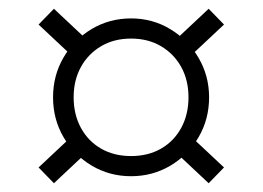

<svg xmlns="http://www.w3.org/2000/svg" viewBox="-20 -524 599 438"><path d="M101 -302Q101 -352 125 -393Q149 -434 189.5 -458Q230 -482 279 -482Q328 -482 368.5 -457.5Q409 -433 433 -392Q457 -351 457 -302Q457 -252 433 -211Q409 -170 368.5 -146Q328 -122 279 -122Q230 -122 189.5 -146Q149 -170 125 -211Q101 -252 101 -302ZM103 -106 68 -142 148 -217 184 -182ZM148 -393 68 -468 103 -504 184 -428ZM410 -302Q410 -341 393.5 -371Q377 -401 347.5 -418.5Q318 -436 279 -436Q240 -436 210.5 -418.5Q181 -401 164.5 -371Q148 -341 148 -302Q148 -263 164.5 -232.5Q181 -202 210.5 -185Q240 -168 279 -168Q318 -168 347.5 -185Q377 -202 393.5 -232.5Q410 -263 410 -302ZM456 -106 375 -182 411 -217 491 -142ZM411 -393 375 -428 456 -504 491 -468Z"/></svg>

Font: Mach ExtraLight
Style: Regular
Weight: 250
Version: Version 1.002